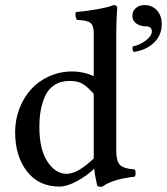

<svg xmlns="http://www.w3.org/2000/svg" viewBox="-20 -719 652 750"><path d="M346.2 -100.1V-352.1Q319.3 -382.8 300.5 -392.8Q281.7 -402.8 252 -402.8Q216.3 -402.8 191.7 -386.2Q167 -369.6 155 -341.1Q143.1 -312.5 138.4 -284.2Q133.8 -255.9 133.8 -222.2Q133.8 -135.3 165.3 -87.6Q196.8 -40 240.2 -40Q283.7 -40 346.2 -100.1ZM346.2 -421.9V-589.8Q346.2 -619.6 332.8 -629.9Q319.3 -640.1 280.8 -641.1Q272 -653.8 275.9 -671.9Q311 -674.3 357.7 -682.6Q404.3 -690.9 423.8 -699.2Q438 -699.2 438 -688Q438 -687 437.5 -682.1Q437 -677.2 436.5 -668.2Q436 -659.2 435.5 -647.5Q435.1 -635.7 434.6 -618.7Q434.1 -601.6 434.1 -583V-130.9Q434.1 -91.3 447.5 -75.9Q460.9 -60.5 505.9 -57.1Q509.8 -52.7 509.8 -43Q509.8 -33.2 505.9 -28.8Q420.9 -19.5 379.9 9.8Q368.2 12.7 359.9 6.8Q350.6 -31.7 348.1 -60.1Q320.3 -33.2 281.2 -11.7Q242.2 9.8 211.9 9.8Q131.3 9.8 85.2 -49.8Q39.1 -109.4 39.1 -203.1Q39.1 -251 55.7 -294.4Q72.3 -337.9 101.1 -369.9Q129.9 -401.9 171.9 -420.9Q213.9 -439.9 262.2 -439.9Q305.2 -439.9 346.2 -421.9ZM502.9 -516.1Q496.1 -522 498 -537.1Q527.8 -543.9 550.5 -561.5Q573.2 -579.1 573.2 -596.2Q573.2 -616.2 549.8 -616.2Q528.3 -616.2 512.7 -627Q497.1 -637.7 497.1 -657.2Q497.1 -675.8 510.5 -687.5Q523.9 -699.2 544.9 -699.2Q573.7 -699.2 592.8 -679Q611.8 -658.7 611.8 -625Q611.8 -580.6 580.6 -551.5Q549.3 -522.5 502.9 -516.1Z"/></svg>

Font: Common Serif News
Style: Regular
Weight: 450
Designer: Philipp H. Poll, Khaled Hosny
Foundry: Stefan Peev, Context Ltd.
Version: Version 1.026